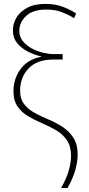

<svg xmlns="http://www.w3.org/2000/svg" viewBox="-20 -760 454 984"><path d="M293 204Q322 152 333 112Q344 72 344 38Q344 -11 322.5 -42Q301 -73 267.5 -92.5Q234 -112 196.5 -128Q159 -144 125.5 -163.5Q92 -183 70.5 -213.5Q49 -244 49 -293Q49 -356 85.5 -406Q122 -456 191 -469V-471Q155 -479 122 -496Q89 -513 67.5 -539.5Q46 -566 46 -605Q46 -638 64 -669Q82 -700 119 -720Q156 -740 213 -740Q263 -740 301.5 -725.5Q340 -711 370 -691L360 -667Q332 -684 298 -697.5Q264 -711 217 -711Q148 -711 113.5 -678Q79 -645 79 -602Q79 -571 97.5 -548.5Q116 -526 143.5 -511.5Q171 -497 200 -490Q229 -483 251 -483H301V-455H254Q170 -455 126.5 -409.5Q83 -364 83 -295Q83 -253 104 -226Q125 -199 158.5 -181Q192 -163 230 -147Q268 -131 301.5 -109Q335 -87 356.5 -53.5Q378 -20 378 33Q378 66 367 108Q356 150 326 204Z"/></svg>

Font: Murecho ExtraLight
Style: Regular
Weight: 200
Designer: Neil Summerour
Foundry: Positype
Version: Version 1.010; ttfautohint (v1.8.3)